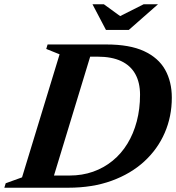

<svg xmlns="http://www.w3.org/2000/svg" viewBox="-49 -878 823 898"><path d="M275.7 -57Q335.4 -57 386.2 -74.9Q437.1 -92.9 477.8 -126.2Q518.5 -159.4 547 -206.1Q575.5 -252.7 590.7 -310.5Q606 -368.3 606 -434.7Q606 -491.9 583.8 -531.7Q561.7 -571.5 517.6 -592.3Q473.6 -613 406.9 -613H302.2L308.9 -670H448.8Q557.2 -670 624.4 -639Q691.7 -607.9 723.2 -552Q754.6 -496 754.6 -421Q754.6 -333.2 721.5 -256.8Q688.4 -180.4 625.5 -122.7Q562.6 -65.1 473.2 -32.6Q383.7 0 270.7 0H103.9L135 -57ZM229.7 -624 167.3 -649.1 173.6 -670H390.1L186.1 0H-28.7L-22.3 -20.9L54.1 -48.5ZM689.9 -858 553.4 -738H446.6L383.6 -858H436.9L522.3 -795.9H499.4L622.7 -858Z"/></svg>

Font: Newsreader Text
Style: Italic
Weight: 400
Italic angle: -17°
Designer: Hugues Gentile
Foundry: Production Type
Version: Version 1.001